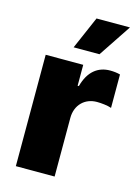

<svg xmlns="http://www.w3.org/2000/svg" viewBox="-115 -818 646 883"><g transform="rotate(15 208.5 -376.0)"><path d="M49.8 0H234.4V-279.3C234.4 -340.8 276.4 -381.8 334 -381.8C353.5 -381.8 384.8 -378.9 403.3 -372.1V-531.2C388.7 -535.2 372.1 -537.1 355.5 -537.1C297.9 -537.1 253.9 -503.9 234.4 -430.7H228.5V-530.3H49.8ZM165 -596.7H288.1L391.6 -752H232.4Z"/></g></svg>

Font: Pretendard Black
Style: Regular
Weight: 900
Designer: Base glyphs from Inter by Rasmus Andersson; Hangeul glyphs from Noto Sans CJK(Source Han Sans) by Jang Soo-young and Kan
Foundry: Kil Hyung-jin
Version: Version 1.309;Glyphs 3.2 (3225)